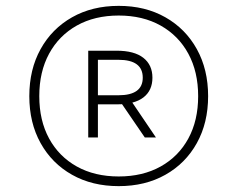

<svg xmlns="http://www.w3.org/2000/svg" viewBox="-20 -769 810 655"><path d="M385 -134Q294.5 -134 225.8 -172.8Q157 -211.5 118.5 -280.8Q80 -350 80 -441Q80 -532 118.5 -601.5Q157 -671 225.8 -710Q294.5 -749 385 -749Q475.5 -749 544.2 -710Q613 -671 651.5 -601.5Q690 -532 690 -441Q690 -350 651.5 -280.8Q613 -211.5 544.2 -172.8Q475.5 -134 385 -134ZM474 -300 394 -417 424 -430 512 -300ZM385 -167Q467 -167 528 -201Q589 -235 622.5 -296.5Q656 -358 656 -441Q656 -524 622.5 -585.8Q589 -647.5 528 -681.8Q467 -716 385 -716Q303 -716 242 -681.8Q181 -647.5 147.5 -585.8Q114 -524 114 -441Q114 -358 147.5 -296.5Q181 -235 242 -201Q303 -167 385 -167ZM281 -300V-596H378Q438 -596 469 -571.8Q500 -547.5 500 -504Q500 -460.5 469.5 -436.8Q439 -413 378 -413H314V-300ZM314 -444H384Q467 -444 467 -504Q467 -565 384 -565H314Z"/></svg>

Font: Encode Sans SC Condensed Thin Thin
Style: Regular
Weight: 250
Version: Version 3.002